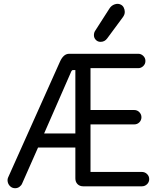

<svg xmlns="http://www.w3.org/2000/svg" viewBox="-20 -984 856 1014"><path d="M60 10Q45 10 34.5 0.5Q24 -9 21 -22.5Q18 -36 23 -47L297 -659Q306 -679 318 -689.5Q330 -700 346 -700H710Q725 -700 736.5 -689Q748 -678 748 -662Q748 -646 736.5 -635Q725 -624 710 -624H458V-403H689Q705 -403 716 -391.5Q727 -380 727 -365Q727 -349 716 -338Q705 -327 689 -327H458V-76H729Q745 -76 756.5 -65Q768 -54 768 -38Q768 -22 756.5 -11Q745 0 729 0H420Q401 0 389.5 -11.5Q378 -23 378 -42V-205H181L97 -15Q93 -5 83 2.5Q73 10 60 10ZM213 -279H378V-614H366Q360 -614 357 -608ZM511 -763Q496 -763 486 -773.5Q476 -784 476 -798Q476 -812 483 -822L558 -939Q568 -955 585.5 -961Q603 -967 617 -960Q628 -955 633.5 -944Q639 -933 639 -921Q639 -914 636.5 -907Q634 -900 628 -892L546 -781Q533 -763 511 -763Z"/></svg>

Font: National Park
Style: Regular
Weight: 400
Designer: Andrea Herstowski, Ben Hoepner
Version: Version 1.009